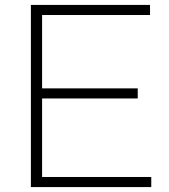

<svg xmlns="http://www.w3.org/2000/svg" viewBox="-20 -760 688 780"><path d="M151 -41H594.5V0H105.5V-740H589.5V-699H151V-401H539.5V-360H151Z"/></svg>

Font: Encode Sans Expanded ExtraLight
Style: Regular
Weight: 275
Width: 7
Designer: Multiple Designers
Foundry: Impallari Type
Version: Version 2.000